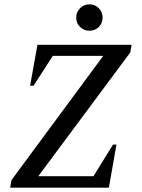

<svg xmlns="http://www.w3.org/2000/svg" viewBox="-20 -867 656 887"><path d="M27 0 33 -35 457 -609H224L135 -471H119L153 -660H588L582 -625L157 -53H412L502 -199H518L483 0ZM393 -725Q368 -725 350 -742.5Q332 -760 332 -786Q332 -811 350 -829Q368 -847 393 -847Q419 -847 436.5 -829Q454 -811 454 -786Q454 -760 436.5 -742.5Q419 -725 393 -725Z"/></svg>

Font: Spectral SC Medium
Style: Italic
Weight: 500
Italic angle: -10°
Designer: Jean-Baptiste Levee
Foundry: Production Type
Version: Version 2.001